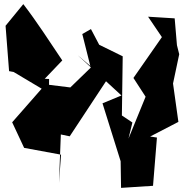

<svg xmlns="http://www.w3.org/2000/svg" viewBox="-20 -813 925 931"><path d="M622 -219 571 -253 575 -540 461 -596 421 -672 379 -648 420 -485 321 -389 208 -403 216 -204 218 -430 197 -431 282 -520C220 -612 160 -706 93 -793L7 -688L24 -468L46 -464L182 -383L39 -220L97 -96L276 -63L266 74L275 -161L318 -152L498 -425L357 -545L569 -350L477 -312L565 -31L567 98L722 88L741 -146L708 -151L845 -222L819 -408L849 -550L838 -594L827 -724L698 -732L765 -633L627 -435L686 -344L603 -141Z"/></svg>

Font: Asimov Silicon
Style: Regular
Weight: 400
Designer: Google
Version: Version 2.000980; 2014